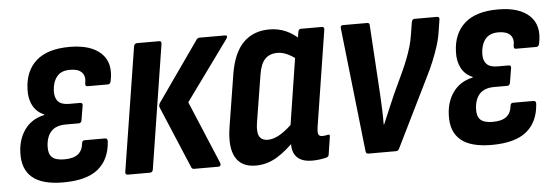

<svg xmlns="http://www.w3.org/2000/svg" viewBox="-40 -609 2097 725"><g transform="rotate(-5 1008.5 -246.0)"><path d="M173.9 8Q94.4 8 57 -23.6Q19.7 -55.2 21.9 -116.8Q23.1 -168 49.4 -204.7Q75.7 -241.4 124.1 -251.8L124.5 -254.2Q96.3 -265.2 82.1 -291.9Q67.9 -318.6 69.7 -354.4Q71.9 -423 114.8 -461.4Q157.8 -499.7 241.7 -499.7Q321.9 -499.7 360.8 -462.8Q399.6 -425.8 385.3 -358.5Q383.1 -345.9 373.9 -345.9H296.4Q287 -345.9 288.8 -357.5Q294.4 -384.1 280.6 -398.8Q266.9 -413.4 235.9 -413.4Q201.2 -413.4 185.2 -392.3Q169.1 -371.3 168.1 -338.1Q167.5 -311.8 180.4 -298.7Q193.2 -285.5 221.5 -285.5H263.1Q273.7 -285.5 271.7 -274.5L262.7 -220.1Q260.7 -209.1 251.7 -209.1H202.7Q164.8 -209.1 146.5 -189.1Q128.1 -169.2 126.5 -132.3Q125.3 -104 139.1 -91.2Q153 -78.4 185.2 -78.4Q219.7 -78.4 237.1 -91.9Q254.5 -105.4 257.4 -133.1Q258.1 -143.7 268.1 -143.7H345.3Q355.2 -143.7 354.5 -131.7Q350.1 -63.6 306.4 -27.8Q262.7 8 173.9 8Z M670.3 0Q662.6 0 660 -6.6L561.1 -241.4Q557.7 -250 563.1 -259L721.9 -485Q726.5 -491.7 733.9 -491.7H830Q843.2 -491.7 834.2 -478.2L670.2 -252.2L770.4 -13.4Q772.4 -8.2 770.2 -4.1Q768 0 761.8 0ZM419.5 0Q408.9 0 410.3 -11L484.7 -480.6Q487.1 -491.7 496.7 -491.7H581.1Q590.1 -491.7 588.7 -480.6L514.7 -11Q512.9 0 502.7 0Z M903.7 8Q849.3 8 827.3 -31Q805.3 -70 817.1 -144.8L849.1 -344.4Q862.5 -424.6 900.6 -462.2Q938.7 -499.7 998.7 -499.7Q1032.9 -499.7 1062 -486.7Q1091.1 -473.7 1112.3 -451.8L1098.5 -374Q1080.1 -390.2 1060.1 -399.5Q1040.2 -408.8 1021.5 -408.8Q992 -408.8 974.7 -391.1Q957.3 -373.3 950.9 -332.2L922.1 -154.1Q916.3 -118.6 925 -101.8Q933.7 -85.1 958 -85.1Q980.4 -85.1 1005.9 -100.7Q1031.4 -116.2 1062.3 -147.9L1062.2 -80.4Q1022 -37.4 984.2 -14.7Q946.4 8 903.7 8ZM1117.6 8Q1075.2 8 1056.6 -14.9Q1037.9 -37.7 1044.9 -84.5L1047.9 -103.9L1045.1 -118.5L1090.7 -410.4L1100.7 -439.4L1107.3 -480.2Q1109.3 -491.7 1118.1 -491.7H1197.1Q1207.7 -491.7 1205.7 -480.2L1148.7 -118Q1145.5 -96.2 1148.9 -88.7Q1152.3 -81.3 1163.9 -81.3Q1170.1 -81.3 1175.8 -82.3Q1181.4 -83.3 1185.6 -84.3Q1193.4 -85.3 1191.4 -76.3L1181.2 -10Q1180.2 -0.4 1169.4 1.8Q1157.1 4.6 1144.2 6.3Q1131.4 8 1117.6 8Z M1330.8 0Q1321.9 0 1320.9 -9.6L1268.6 -478.8Q1266.6 -491.7 1277 -491.7H1368.9Q1378.2 -491.7 1378.2 -482.6L1394.4 -220.1Q1396.2 -190.9 1397.2 -162.3Q1398.2 -133.8 1398 -104.6H1399.8Q1411.4 -131.9 1422.9 -159.1Q1434.5 -186.3 1446.1 -213.1L1486.6 -300.3Q1497.5 -324.5 1505.8 -346.1Q1514.1 -367.7 1520.4 -389.3Q1526.7 -410.9 1530.3 -434.9L1537.5 -480.2Q1540.3 -491.7 1548.4 -491.7H1633.9Q1644.5 -491.7 1642.1 -479.8L1635.7 -439.2Q1631.7 -410.8 1622.8 -382.5Q1613.9 -354.3 1602 -325.5Q1590.1 -296.7 1573.9 -264.7L1447.6 -8Q1443.9 0 1435.9 0Z M1797.9 8Q1718.4 8 1681 -23.6Q1643.7 -55.2 1645.9 -116.8Q1647.1 -168 1673.4 -204.7Q1699.7 -241.4 1748.1 -251.8L1748.5 -254.2Q1720.3 -265.2 1706.1 -291.9Q1691.9 -318.6 1693.7 -354.4Q1695.9 -423 1738.8 -461.4Q1781.8 -499.7 1865.7 -499.7Q1945.9 -499.7 1984.8 -462.8Q2023.6 -425.8 2009.3 -358.5Q2007.1 -345.9 1997.9 -345.9H1920.4Q1911 -345.9 1912.8 -357.5Q1918.4 -384.1 1904.6 -398.8Q1890.9 -413.4 1859.9 -413.4Q1825.2 -413.4 1809.2 -392.3Q1793.1 -371.3 1792.1 -338.1Q1791.5 -311.8 1804.4 -298.7Q1817.2 -285.5 1845.5 -285.5H1887.1Q1897.7 -285.5 1895.7 -274.5L1886.7 -220.1Q1884.7 -209.1 1875.7 -209.1H1826.7Q1788.8 -209.1 1770.5 -189.1Q1752.1 -169.2 1750.5 -132.3Q1749.3 -104 1763.1 -91.2Q1777 -78.4 1809.2 -78.4Q1843.7 -78.4 1861.1 -91.9Q1878.5 -105.4 1881.4 -133.1Q1882.1 -143.7 1892.1 -143.7H1969.3Q1979.2 -143.7 1978.5 -131.7Q1974.1 -63.6 1930.4 -27.8Q1886.7 8 1797.9 8Z"/></g></svg>

Font: Sofia Sans Condensed
Style: Italic
Weight: 400
Italic angle: -9°
Designer: Botio Nikoltchev, Ani Petrova
Foundry: lettersoup
Version: Version 4.101